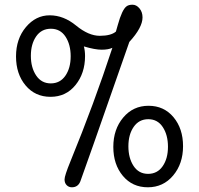

<svg xmlns="http://www.w3.org/2000/svg" viewBox="-20 -780 844 815"><path d="M585 -706Q585 -663 529 -602Q331 -35 321 -10Q311 15 285 15Q272 15 263 6Q254 -3 254 -18.5Q254 -34 279 -95Q380 -342 457 -577Q440 -569 411.5 -569Q383 -569 336 -583Q341 -565 341 -542Q341 -469 300.5 -419Q260 -369 194.5 -369Q129 -369 88.5 -417.5Q48 -466 48 -540.5Q48 -615 90 -665Q132 -715 191 -715Q250 -715 303 -671.5Q356 -628 403.5 -628Q451 -628 472 -646L480 -674Q498 -739 517 -753Q526 -760 542.5 -760Q559 -760 572 -744.5Q585 -729 585 -706ZM195.5 -426Q235 -426 257.5 -458.5Q280 -491 280 -541Q280 -591 258 -624.5Q236 -658 196 -658Q156 -658 133.5 -625.5Q111 -593 111 -543Q111 -493 133.5 -459.5Q156 -426 195.5 -426ZM610.5 -331Q676 -331 716.5 -282.5Q757 -234 757 -159.5Q757 -85 715 -35Q673 15 607.5 15Q542 15 501.5 -33.5Q461 -82 461 -156.5Q461 -231 503 -281Q545 -331 610.5 -331ZM608.5 -42Q648 -42 670.5 -74.5Q693 -107 693 -157Q693 -207 671 -240.5Q649 -274 609.5 -274Q570 -274 547.5 -241.5Q525 -209 525 -159Q525 -109 547 -75.5Q569 -42 608.5 -42Z"/></svg>

Font: Delius
Style: Regular
Weight: 400
Designer: Natalia Raices
Foundry: Natalia Raices
Version: Version 1.001